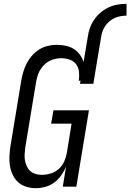

<svg xmlns="http://www.w3.org/2000/svg" viewBox="-20 -978 683 1006"><path d="M440 -785Q443 -808 451 -831Q459 -854 473.5 -875Q488 -896 507.5 -912.5Q527 -929 549.5 -939.5Q572 -950 596 -954Q620 -958 643 -958V-896Q620 -896 597 -889.5Q574 -883 555 -867.5Q536 -852 524.5 -830Q513 -808 510 -785ZM168 8Q142 8 117.5 0.5Q93 -7 75 -23.5Q57 -40 46.5 -62.5Q36 -85 32 -110Q28 -135 29.5 -161.5Q31 -188 35 -214L92 -559Q96 -582 103 -604.5Q110 -627 121 -648Q132 -669 149 -688Q166 -707 186.5 -719.5Q207 -732 230.5 -737.5Q254 -743 276 -743Q300 -743 323 -738.5Q346 -734 365 -722.5Q384 -711 397.5 -693Q411 -675 418 -653L440 -785H510L469 -539H399L402 -555H393Q396 -578 394 -600.5Q392 -623 379.5 -640.5Q367 -658 345.5 -665.5Q324 -673 301 -673Q286 -673 269.5 -669.5Q253 -666 238 -658Q223 -650 210.5 -637.5Q198 -625 189.5 -610Q181 -595 176.5 -579.5Q172 -564 169 -548L112 -203Q110 -186 109 -169Q108 -152 111 -136Q114 -120 121 -105.5Q128 -91 139.5 -81Q151 -71 167 -66.5Q183 -62 200 -62Q223 -62 246 -69Q269 -76 287.5 -92.5Q306 -109 316 -131Q326 -153 330 -176L355 -330H248L260 -400H446L380 0H309L326 -104Q316 -81 300.5 -59Q285 -37 264 -21.5Q243 -6 217.5 1Q192 8 168 8Z"/></svg>

Font: Iosevka Term Curly
Style: Italic
Weight: 400
Italic angle: -9°
Designer: Belleve Invis
Foundry: Belleve Invis
Version: Version 32.3.0